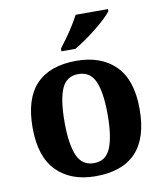

<svg xmlns="http://www.w3.org/2000/svg" viewBox="-86 -837 786 917"><g transform="rotate(-10 307.0 -378.0)"><path d="M305 10Q185 10 116 -59.5Q47 -129 47 -270Q47 -411 113 -480Q179 -549 308 -549Q428 -549 497 -480Q566 -411 566 -270Q566 -129 500 -59.5Q434 10 305 10ZM307 -53Q365 -53 388 -108.5Q411 -164 411 -270Q411 -377 387.5 -431Q364 -485 306 -485Q248 -485 225 -431Q202 -377 202 -270Q202 -164 225.5 -108.5Q249 -53 307 -53ZM246 -619Q261 -638 279.5 -664Q298 -690 315 -717Q332 -744 343 -766H500V-756Q491 -743 470 -723Q449 -703 421.5 -681Q394 -659 366 -639.5Q338 -620 314 -606H246Z"/></g></svg>

Font: Noto Serif Gurmukhi
Style: Bold
Weight: 700
Designer: Vaibhav Singh and the Monotype Design Team
Foundry: Monotype Imaging Inc.
Version: Version 2.004; ttfautohint (v1.8.4.7-5d5b)